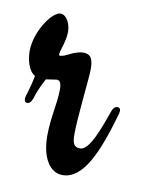

<svg xmlns="http://www.w3.org/2000/svg" viewBox="-68 -432 359 479"><g transform="rotate(10 112.0 -192.0)"><path d="M235 -170C235 -173 236 -175 236 -176C236 -182 233 -185 228 -185C223 -185 218 -181 215 -173C199 -128 178 -67 154 -67C138 -67 134 -77 134 -100C134 -144 146 -243 146 -266C146 -291 141 -304 120 -304C114 -304 107 -302 98 -299L74 -288C69 -287 66 -286 65 -286C63 -286 62 -287 62 -290C62 -299 74 -324 74 -348C74 -369 63 -390 48 -390C26 -390 -12 -333 -12 -285C-12 -256 -1 -231 12 -226C4 -185 -3 -173 -3 -166C-3 -159 0 -156 4 -156C9 -156 13 -158 18 -170C21 -181 24 -191 40 -222C63 -225 65 -226 67 -226C74 -226 79 -222 79 -203C79 -166 68 -132 68 -84C68 -29 90 6 122 6C175 6 206 -68 235 -170Z"/></g></svg>

Font: Engagement
Style: Regular
Weight: 400
Designer: Astigmatic (AOETI)
Foundry: Astigmatic (AOETI)
Version: Version 1.000